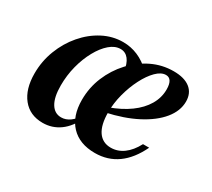

<svg xmlns="http://www.w3.org/2000/svg" viewBox="-93 -590 844 765"><g transform="rotate(30 329.0 -208.0)"><path d="M163.7 11.3Q104.8 11.3 71.4 -30.2Q37.9 -71.8 37.9 -143.5Q37.9 -200 57.7 -251.2Q77.4 -302.4 111.7 -342.3Q146 -382.3 189.9 -405.2Q233.9 -428.2 282.3 -428.2Q317.7 -428.2 350 -414.5Q382.3 -400.8 410.5 -373.4L342.7 -327.4Q338.7 -362.1 324.2 -380.6Q309.7 -399.2 287.1 -399.2Q261.3 -399.2 237.5 -378.6Q213.7 -358.1 194.4 -323Q175 -287.9 163.7 -244.4Q152.4 -200.8 152.4 -154Q152.4 -100.8 169.4 -72.6Q186.3 -44.4 216.9 -44.4Q237.9 -44.4 256.9 -58.1Q275.8 -71.8 293.5 -100.8L300 -89.5Q276.6 -38.7 241.9 -13.7Q207.3 11.3 163.7 11.3ZM404 11.3Q333.1 11.3 293.5 -30.6Q254 -72.6 254 -146.8Q254 -203.2 275 -253.6Q296 -304 332.3 -343.5Q368.5 -383.1 415.3 -405.6Q462.1 -428.2 514.5 -428.2Q563.7 -428.2 590.3 -407.3Q616.9 -386.3 616.9 -347.6Q616.9 -304.8 585.1 -265.7Q553.2 -226.6 495.2 -196.4Q437.1 -166.1 358.1 -149.2V-172.6Q412.1 -191.9 449.2 -219Q486.3 -246 506 -279.4Q525.8 -312.9 525.8 -350.8Q525.8 -375 518.1 -387.5Q510.5 -400 495.2 -400Q473.4 -400 451.2 -377.8Q429 -355.6 410.5 -319.4Q391.9 -283.1 380.6 -240.3Q369.4 -197.6 369.4 -156.5Q369.4 -98.4 389.9 -68.5Q410.5 -38.7 448.4 -38.7Q479.8 -38.7 506.5 -58.1Q533.1 -77.4 553.2 -115.3H581.5Q551.6 -52.4 507.3 -20.6Q462.9 11.3 404 11.3Z"/></g></svg>

Font: Playfair 5pt SemiExpanded Light
Style: Bold Italic
Weight: 700
Italic angle: -15.6°
Version: Version 2.001;gftools[0.9.30]